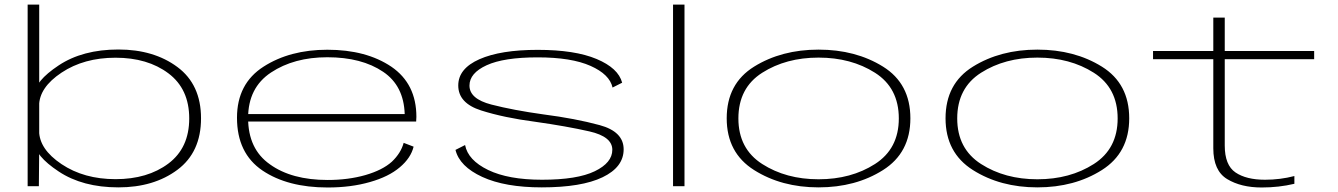

<svg xmlns="http://www.w3.org/2000/svg" viewBox="-20 -805 5782 830"><path d="M99.5 0H148L149.5 -169.5V-785H99.5ZM492 5Q645 5 747 -71Q849 -147 849 -293.5Q849 -439.5 747 -515.2Q645 -591 492 -591Q337 -591 233.5 -522.2Q130 -453.5 130 -396.5L149 -347Q149 -426.5 246 -491Q343 -555.5 479.5 -555.5Q618 -555.5 708 -488Q798 -420.5 798 -293Q798 -165.5 708 -98Q618 -30.5 479.5 -30.5Q343 -30.5 246 -95.5Q149 -160.5 149 -240.5L130 -189.5Q130 -132.5 233.5 -63.8Q337 5 492 5Z M1396.5 5.5V-27Q1240.5 -27 1147 -94.5Q1052.5 -160.5 1052.5 -295Q1052.5 -426 1151.5 -491.5Q1251 -557.5 1395 -557.5Q1543.5 -557.5 1636.5 -494.5Q1725.5 -434.5 1729.5 -312H1043.5V-279.5H1779Q1780 -290 1780 -300Q1780 -442.5 1672 -516.5Q1563 -590 1395 -590Q1233.5 -590 1119.5 -517Q1004.5 -443.5 1004.5 -296Q1004.5 -142.5 1114.5 -68Q1223.5 5.5 1396.5 5.5ZM1396.5 -27V5.5Q1497.5 5.5 1579 -18Q1660.5 -41 1708.5 -82Q1756 -122 1768 -171L1725 -187.5Q1713 -143 1674 -106Q1633.5 -69.5 1559 -48Q1485 -27 1396.5 -27Z M2322 5Q2494 5 2585 -38.8Q2676 -82.5 2676 -159.5Q2676 -236 2572 -264.2Q2468 -292.5 2329 -310.5Q2199 -328.5 2104.2 -353Q2009.5 -377.5 2009.5 -435Q2009.5 -489 2083.8 -523Q2158 -557 2304 -557Q2450 -557 2532.8 -520.2Q2615.5 -483.5 2628 -426.5L2669.5 -447.5Q2653 -510.5 2559 -550Q2465 -589.5 2304.5 -589.5Q2144 -589.5 2052.5 -549Q1961 -508.5 1961 -435.5Q1961 -359 2060 -327.5Q2159 -296 2294 -278.5Q2428.5 -259.5 2527.8 -237Q2627 -214.5 2627 -157.5Q2627 -101.5 2551.2 -64.8Q2475.5 -28 2323 -28Q2177.5 -28 2090.2 -70.2Q2003 -112.5 1990.5 -178L1949 -157Q1966.5 -85.5 2064.8 -40.2Q2163 5 2322 5Z M2889.5 0H2939V-785H2889.5Z M3518.5 5Q3679 5 3797.2 -69.8Q3915.5 -144.5 3915.5 -293.5Q3915.5 -443.5 3797.2 -517Q3679 -590.5 3518.5 -590.5Q3358.5 -590.5 3240 -517Q3121.5 -443.5 3121.5 -293.5Q3121.5 -144.5 3240 -69.8Q3358.5 5 3518.5 5ZM3518.5 -30Q3378 -30 3275 -96Q3172 -162 3172 -293Q3172 -425 3275 -490.5Q3378 -556 3518.5 -556Q3659.5 -556 3762.5 -490.5Q3865.5 -425 3865.5 -293Q3865.5 -162 3762.5 -96Q3659.5 -30 3518.5 -30Z M4464.5 5Q4625 5 4743.2 -69.8Q4861.5 -144.5 4861.5 -293.5Q4861.5 -443.5 4743.2 -517Q4625 -590.5 4464.5 -590.5Q4304.5 -590.5 4186 -517Q4067.5 -443.5 4067.5 -293.5Q4067.5 -144.5 4186 -69.8Q4304.5 5 4464.5 5ZM4464.5 -30Q4324 -30 4221 -96Q4118 -162 4118 -293Q4118 -425 4221 -490.5Q4324 -556 4464.5 -556Q4605.5 -556 4708.5 -490.5Q4811.5 -425 4811.5 -293Q4811.5 -162 4708.5 -96Q4605.5 -30 4464.5 -30Z M5434 5.5Q5508.5 5.5 5575.5 -10.5V-44Q5514 -28 5448.5 -28Q5367.5 -28 5321 -59.5Q5274.5 -91 5274.5 -176V-549H5661V-584.5H5274.5V-729H5225V-584.5H4964.5V-549H5225V-164Q5225 -67 5285 -30.8Q5345 5.5 5434 5.5Z"/></svg>

Font: Anybody ExtraExpanded ExtraLight
Style: Regular
Weight: 250
Width: 8
Version: Version 1.113;gftools[0.9.25]